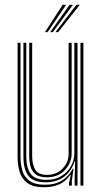

<svg xmlns="http://www.w3.org/2000/svg" viewBox="-20 -780 428 807"><path d="M166.2 7Q119 7 94.9 -11Q70.8 -29 62.4 -57.9Q54 -86.8 54 -119.5V-600H66.2V-120.5Q66.2 -89.8 74 -63.1Q81.8 -36.5 103.9 -20Q126 -3.5 169.2 -3.5Q212.5 -3.5 241.6 -22.1Q270.8 -40.8 286 -71.2H289L282 -20V0H269.8V-11L277.5 -44.5H274.8Q256 -16.8 228.2 -4.9Q200.5 7 166.2 7ZM318.2 0V-600H330.5V0ZM177.2 -34.8Q145 -34.8 129.1 -47.9Q113.2 -61 108 -81.2Q102.8 -101.5 102.8 -123V-600H115.2V-123.2Q115.2 -90.5 127.5 -67.8Q139.8 -45 178.5 -45Q217.8 -45 243.1 -71.5Q268.5 -98 268.5 -134V-600H281.2V-134.5Q281.2 -96.8 253.4 -65.8Q225.5 -34.8 177.2 -34.8ZM172 -13.8Q120 -14 99.2 -41.1Q78.5 -68.2 78.5 -121V-600H90.5V-121.8Q90.5 -76 108.5 -50Q126.5 -24 175 -24Q211.8 -24 238.1 -40.2Q264.5 -56.5 278.5 -81.9Q292.5 -107.2 292.5 -135V-600H305.8V0H293.8V-37.2L296 -102H293.2Q281 -61.5 249.8 -37.6Q218.5 -13.8 172 -13.8ZM169 -645 243.5 -759.8H258L180.2 -645ZM213.2 -645 301 -759.8H315.5L224.5 -645ZM191.2 -645 272.2 -759.8H286.8L202.2 -645Z"/></svg>

Font: Big Shoulders Inline Text Light
Style: Regular
Weight: 300
Designer: Patric King
Foundry: XO Type Co
Version: Version 1.000